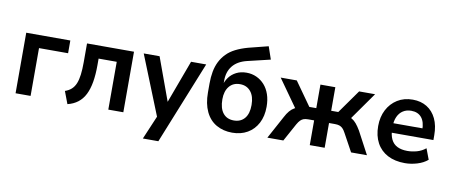

<svg xmlns="http://www.w3.org/2000/svg" viewBox="-76 -1065 3713 1574"><g transform="rotate(10 1780.0 -278.0)"><path d="M74 0V-504H441V-398H199V0Z M508 14 469 -89Q501 -100 522.5 -119.5Q544 -139 556.5 -169.5Q569 -200 574.5 -244Q580 -288 580 -347V-504H971V0H846V-398H695V-343Q695 -264 684.5 -203Q674 -142 652 -98Q630 -54 594 -26Q558 2 508 14Z M1166 184 1265 -49V27L1052 -504H1184L1323 -123H1305L1446 -504H1572L1295 184Z M1878 10Q1803 10 1745.5 -23Q1688 -56 1657 -121.5Q1626 -187 1626 -280V-355Q1626 -408 1634.5 -454Q1643 -500 1662 -538Q1681 -576 1711 -607Q1741 -638 1784.5 -660Q1828 -682 1885 -698L2051 -740L2087 -635L1894 -589Q1818 -570 1779 -521.5Q1740 -473 1740 -399V-354H1732Q1742 -394 1765 -425.5Q1788 -457 1825 -476Q1862 -495 1911 -495Q1955 -495 1993.5 -477.5Q2032 -460 2060.5 -428Q2089 -396 2104.5 -350.5Q2120 -305 2120 -248Q2120 -169 2089.5 -111Q2059 -53 2004.5 -21.5Q1950 10 1878 10ZM1874 -91Q1931 -91 1963.5 -129.5Q1996 -168 1996 -241Q1996 -313 1963 -353Q1930 -393 1874 -393Q1817 -393 1784.5 -353.5Q1752 -314 1752 -246Q1752 -171 1784 -131Q1816 -91 1874 -91Z M2170 0 2272 -188Q2289 -221 2307 -242Q2325 -263 2346 -274.5Q2367 -286 2394 -289L2373 -249L2192 -504H2326L2465 -308H2523V-504H2647V-308H2706L2845 -504H2978L2798 -249L2777 -289Q2804 -286 2824.5 -274Q2845 -262 2862.5 -241Q2880 -220 2899 -188L2999 0H2867L2786 -148Q2774 -171 2761.5 -183.5Q2749 -196 2733.5 -201Q2718 -206 2696 -206H2647V0H2523V-206H2474Q2452 -206 2437 -201Q2422 -196 2409.5 -183.5Q2397 -171 2384 -148L2303 0Z M3316 10Q3232 10 3172 -21.5Q3112 -53 3080 -112Q3048 -171 3048 -252Q3048 -328 3078.5 -387Q3109 -446 3163.5 -480Q3218 -514 3291 -514Q3359 -514 3409 -483Q3459 -452 3486.5 -394.5Q3514 -337 3514 -257V-217H3148V-296H3426L3410 -279Q3410 -350 3380 -386Q3350 -422 3294 -422Q3255 -422 3226 -403.5Q3197 -385 3181 -350Q3165 -315 3165 -265V-255Q3165 -199 3182.5 -162.5Q3200 -126 3234.5 -109Q3269 -92 3319 -92Q3357 -92 3397 -103Q3437 -114 3470 -141L3504 -51Q3469 -21 3417.5 -5.5Q3366 10 3316 10Z"/></g></svg>

Font: Nunitoga
Style: Bold
Weight: 700
Designer: Vernon Adams
Foundry: Vernon Adams
Version: Version 1.0